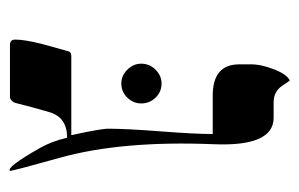

<svg xmlns="http://www.w3.org/2000/svg" viewBox="-133 -497 631 405"><g transform="rotate(90 182.5 -294.5)"><path d="M340.3 0Q332.5 7.8 292 -63.5Q277.8 -88.9 270.5 -120.6Q227.5 -120.6 216.6 -83.3Q205.6 -45.9 196.8 -10.3Q191.9 0 184.1 0H74.7Q63.5 0 63.5 -11.2Q63.5 -30.3 72.3 -65.9Q80.1 -93.8 87.4 -120.6Q88.9 -129.4 97.7 -129.4H265.1Q251 -194.3 251.5 -208Q251.5 -246.1 257.1 -317.9Q262.7 -389.6 262.7 -427.7H181.6Q115.7 -427.7 115.7 -483.9V-510.3Q115.7 -527.8 124.5 -552.2Q135.7 -584 149.9 -590.3Q153.8 -585.4 160.2 -575.2Q172.9 -556.2 195.3 -556.2H228.5Q289.6 -556.2 284.2 -429.2Q276.4 -236.3 312.5 -106.4Q341.8 -1.5 340.3 0ZM198.2 -276.9Q198.2 -260.3 186 -247.6Q173.8 -234.9 156.2 -234.9Q139.6 -234.9 127 -247.6Q114.3 -260.3 114.3 -276.9Q114.3 -294.4 127 -307.1Q139.6 -319.8 156.2 -319.8Q173.8 -319.8 186 -307.1Q198.2 -294.4 198.2 -276.9Z"/></g></svg>

Font: Accordance
Style: Italic
Weight: 400
Italic angle: -11°
Version: Version 1.2 (build January 31, 2020) Miklal Software Solutio